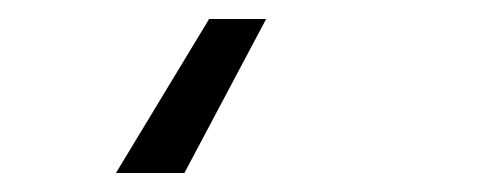

<svg xmlns="http://www.w3.org/2000/svg" viewBox="-20 -32 527 202"><path d="M200 -12H260L174 150H102Z"/></svg>

Font: D-DIN
Style: DIN-Italic
Weight: 400
Italic angle: -12°
Designer: Charles Nix
Foundry: Datto Inc.
Version: Version 1.00